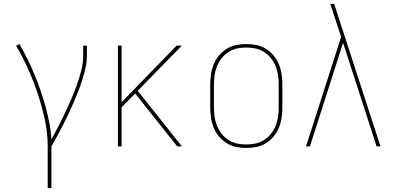

<svg xmlns="http://www.w3.org/2000/svg" viewBox="-20 -755 2040 990"><path d="M226 215V0Q226 -69 211.5 -136.5Q197 -204 175.5 -269Q154 -334 126 -397Q98 -460 63 -519L80 -528Q102 -490 121.5 -451Q141 -412 157.5 -371.5Q174 -331 188.5 -290Q203 -249 214.5 -206.5Q226 -164 234.5 -121Q243 -78 245 -35Q263 -69 281 -103.5Q299 -138 315.5 -173Q332 -208 347.5 -244Q363 -280 376 -316.5Q389 -353 399 -391Q409 -429 409 -468V-520H428V-468Q428 -436 421 -405Q414 -374 404.5 -344Q395 -314 383.5 -284.5Q372 -255 359.5 -226Q347 -197 333.5 -168.5Q320 -140 305.5 -111.5Q291 -83 276 -55.5Q261 -28 245 0V215Z M918 0H894L677 -273L607 -202V0H588V-520H607V-228L891 -520H918L690 -287Z M1250 8Q1224 8 1197.5 2.5Q1171 -3 1148.5 -17Q1126 -31 1109 -51.5Q1092 -72 1082 -96.5Q1072 -121 1068 -147.5Q1064 -174 1064 -200V-320Q1064 -346 1068 -372.5Q1072 -399 1082 -423.5Q1092 -448 1109 -468.5Q1126 -489 1148.5 -503Q1171 -517 1197.5 -522.5Q1224 -528 1250 -528Q1276 -528 1302.5 -522.5Q1329 -517 1351.5 -503Q1374 -489 1391 -468.5Q1408 -448 1418 -423.5Q1428 -399 1432 -372.5Q1436 -346 1436 -320V-200Q1436 -174 1432 -147.5Q1428 -121 1418 -96.5Q1408 -72 1391 -51.5Q1374 -31 1351.5 -17Q1329 -3 1302.5 2.5Q1276 8 1250 8ZM1250 -10Q1274 -10 1297.5 -15Q1321 -20 1341.5 -33Q1362 -46 1377 -65Q1392 -84 1401 -106Q1410 -128 1413.5 -152Q1417 -176 1417 -200V-320Q1417 -344 1413.5 -368Q1410 -392 1401 -414Q1392 -436 1377 -455Q1362 -474 1341.5 -487Q1321 -500 1297.5 -505Q1274 -510 1250 -510Q1226 -510 1202.5 -505Q1179 -500 1158.5 -487Q1138 -474 1123 -455Q1108 -436 1099 -414Q1090 -392 1086.5 -368Q1083 -344 1083 -320V-200Q1083 -176 1086.5 -152Q1090 -128 1099 -106Q1108 -84 1123 -65Q1138 -46 1158.5 -33Q1179 -20 1202.5 -15Q1226 -10 1250 -10Z M1558 0 1739 -565 1706 -665Q1700 -683 1694.5 -700.5Q1689 -718 1683 -735H1703L1942 0H1922L1749 -534L1578 0Z"/></svg>

Font: Iosevka Thin
Style: Regular
Weight: 100
Monospace: yes
Designer: Belleve Invis
Foundry: Belleve Invis
Version: Version 32.5.0; ttfautohint (v1.8.4)